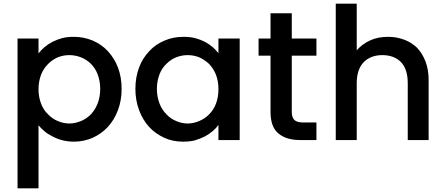

<svg xmlns="http://www.w3.org/2000/svg" viewBox="-20 -760 2416 1042"><path d="M189 -470.2Q203.6 -488.8 221.2 -503.9Q241.2 -521 265.1 -533.2Q293.5 -546.9 317.9 -553.2Q344.7 -560.1 380.9 -560.1Q434.1 -560.1 482.9 -540Q531.2 -519 564.9 -482.9Q601.6 -442.9 620.1 -394Q640.1 -340.8 640.1 -277.8Q640.1 -215.3 620.1 -162.1Q600.1 -108.9 564.9 -70.8Q531.7 -34.7 482.9 -12.2Q435.1 8.8 380.9 8.8Q348.1 8.8 317.9 1Q290.5 -5.9 264.2 -20Q240.2 -31.7 221.2 -47.9Q200.2 -65.9 189 -80.1V262.2H75.2V-550.8H189ZM203.1 -196.8Q216.3 -162.6 241.2 -139.2Q264.2 -114.7 293.9 -103Q324.2 -89.8 356 -89.8Q387.7 -89.8 418.9 -103Q448.7 -114.7 473.1 -139.2Q496.6 -164.6 509.8 -198.2Q523.9 -235.4 523.9 -277.8Q523.9 -319.8 509.8 -356.9Q497.1 -390.1 473.1 -414.1Q447.8 -438 418.9 -449.2Q387.7 -460.9 356 -460.9Q324.2 -460.9 293.9 -449.2Q264.2 -436 241.2 -413.1Q215.3 -387.2 203.1 -355Q189 -317.9 189 -275.9Q189 -233.9 203.1 -196.8Z M714.8 -277.8Q714.8 -340.8 734.9 -394Q753.9 -444.8 790.5 -482.9Q824.7 -520 873.5 -540Q920.4 -560.1 974.6 -560.1Q1011.7 -560.1 1038.6 -553.2Q1064 -546.9 1091.8 -533.2Q1115.7 -520 1134.8 -503.9Q1153.3 -486.8 1165.5 -471.2V-550.8H1280.8V0H1165.5V-82Q1152.3 -63.5 1133.8 -47.9Q1116.2 -32.7 1090.8 -19Q1069.8 -8.3 1036.6 2Q1008.8 8.8 972.7 8.8Q917 8.8 871.6 -12.2Q822.8 -34.7 789.6 -70.8Q754.9 -108.4 734.9 -162.1Q714.8 -215.3 714.8 -277.8ZM831.5 -277.8Q831.5 -235.4 845.7 -198.2Q858.9 -164.1 883.8 -139.2Q906.7 -114.7 936.5 -103Q966.8 -89.8 998.5 -89.8Q1030.3 -89.8 1060.5 -103Q1090.3 -114.7 1114.7 -139.2Q1139.2 -163.6 1151.9 -196.8Q1165.5 -232.4 1165.5 -275.9Q1165.5 -319.3 1151.9 -355Q1139.6 -386.2 1114.7 -413.1Q1090.3 -436 1060.5 -449.2Q1030.8 -460.9 998.5 -460.9Q966.8 -460.9 936.5 -449.2Q907.7 -438 883.8 -414.1Q858.4 -390.1 845.7 -356.9Q831.5 -319.8 831.5 -277.8Z M1383.3 -550.8H1448.2V-688H1563.5V-550.8H1697.3V-458H1563.5V-152.8Q1563.5 -123 1577.6 -108.9Q1591.3 -95.2 1627.4 -95.2H1697.3V0H1607.4Q1534.2 0 1491.7 -35.2Q1448.2 -69.8 1448.2 -152.8V-458H1383.3Z M1916 -486.8Q1943.8 -520 1989.3 -541Q2030.8 -560.1 2086.9 -560.1Q2131.3 -560.1 2172.9 -544.9Q2211.9 -530.8 2243.2 -501Q2272 -470.7 2289.1 -426.8Q2306.2 -382.8 2306.2 -325.2V0H2192.9V-308.1Q2192.9 -384.8 2156.2 -422.9Q2118.2 -460.9 2055.2 -460.9Q1992.2 -460.9 1954.1 -422.9Q1916 -383.3 1916 -308.1V0H1802.2V-740.2H1916Z"/></svg>

Font: PoppinsZ Medium
Style: Regular
Weight: 500
Designer: Ninad Kale (Devanagari), Jonny Pinhorn (Latin)
Foundry: Indian Type Foundry
Version: Version 3.002;FEAKit 1.0